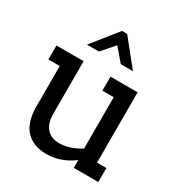

<svg xmlns="http://www.w3.org/2000/svg" viewBox="-176 -865 937 998"><g transform="rotate(30 292.5 -366.5)"><path d="M283 -665 217 -589H145L267 -742H298L421 -589H348ZM553 -84V0H406V-47Q332 9 245 9Q166 9 122 -38Q78 -85 78 -180V-422H10V-506H173V-191Q173 -133 200 -103Q227 -73 277 -73Q307 -73 340 -84Q373 -95 402 -114V-422H334V-506H497V-84Z"/></g></svg>

Font: Arvo
Style: Regular
Weight: 400
Designer: Anton Koovit (Cyrillic Expansion: Cyreal)
Foundry: Anton Koovit, Yassin Baggar
Version: Version 3.000